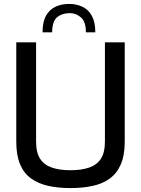

<svg xmlns="http://www.w3.org/2000/svg" viewBox="-20 -953 719 979"><path d="M339 6Q278 6 227 -5Q176 -16 139 -42.5Q102 -69 82.5 -115Q63 -161 63 -231V-737H164V-232Q164 -175 184.5 -143.5Q205 -112 244.5 -98.5Q284 -85 339 -85Q395 -85 434.5 -98.5Q474 -112 494.5 -143.5Q515 -175 515 -232V-737H616V-231Q616 -161 596 -115Q576 -69 539.5 -42.5Q503 -16 452 -5Q401 6 339 6ZM333 -933Q370 -933 400.5 -918.5Q431 -904 448.5 -872Q466 -840 466 -788H418Q418 -843 392 -865Q366 -887 333 -886Q294 -885 270 -864Q246 -843 246 -788H197Q197 -842 215 -873.5Q233 -905 263.5 -919Q294 -933 333 -933Z"/></svg>

Font: Exo Thin Medium
Style: Regular
Weight: 500
Version: Version 2.000